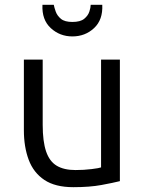

<svg xmlns="http://www.w3.org/2000/svg" viewBox="-20 -765 600 796"><path d="M284 11Q209 11 164 -19Q119 -49 99 -102.5Q79 -156 79 -225V-518H157V-247Q157 -179 171 -137.5Q185 -96 215 -78Q245 -60 293 -60Q328 -60 360 -64Q392 -68 399 -71V-518H477V-14Q449 -7 400.5 2Q352 11 284 11ZM280 -614Q228 -614 190.5 -648.5Q153 -683 156 -745H203Q205 -734 211 -717Q217 -700 232.5 -687Q248 -674 280 -674Q313 -674 329 -687Q345 -700 350.5 -717Q356 -734 356 -745H404Q407 -683 370 -648.5Q333 -614 280 -614Z"/></svg>

Font: Ubuntu Sans Mono
Style: Regular
Weight: 400
Monospace: yes
Designer: Dalton Maag Ltd
Foundry: Dalton Maag Ltd
Version: Version 1.006